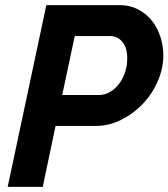

<svg xmlns="http://www.w3.org/2000/svg" viewBox="-20 -730 658 750"><path d="M161 -710H447Q487 -710 519 -693.5Q551 -677 573 -649.5Q595 -622 606.5 -586.5Q618 -551 618 -514Q618 -464 597 -414.5Q576 -365 539.5 -326Q503 -287 454.5 -262.5Q406 -238 352 -238H197L147 0H10ZM368 -359Q389 -359 408.5 -370Q428 -381 443.5 -400.5Q459 -420 468 -446Q477 -472 477 -503Q477 -544 458 -566.5Q439 -589 412 -589H272L223 -359Z"/></svg>

Font: PTCRaleway
Style: Bold Italic
Weight: 700
Italic angle: -12°
Designer: Matt McInerney, Pablo Impallari, Rodrigo Fuenzalida
Foundry: Matt McInerney, Pablo Impallari, Rodrigo Fuenzalida
Version: Version 3.000g; ttfautohint (v1.5) -l 8 -r 28 -G 28 -x 14 -D